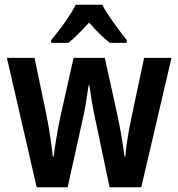

<svg xmlns="http://www.w3.org/2000/svg" viewBox="-20 -786 748 806"><path d="M409 -766H298C277 -724 230 -659 195 -618V-606H267C293 -626 322 -657 354 -691C384 -657 413 -628 441 -606H512V-618C477 -662 433 -721 409 -766ZM379 -290 440 0H573L700 -543H585L529 -279C518 -226 509 -168 506 -128H503C496 -183 485 -245 475 -293L420 -543H289L233 -294C221 -238 211 -174 205 -128H202C196 -182 186 -249 175 -303L125 -543H9L134 0H264L328 -289C338 -332 346 -388 352 -428H355C360 -391 369 -335 379 -290Z"/></svg>

Font: Noto Sans Lao Condensed SemiBold
Style: Regular
Weight: 600
Width: 3
Designer: Monotype Design Team
Foundry: Monotype Imaging Inc.
Version: Version 2.003